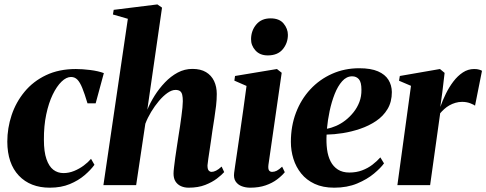

<svg xmlns="http://www.w3.org/2000/svg" viewBox="-20 -837 2199 868"><path d="M205 11.5Q117 11.5 65.2 -43Q13.5 -97.5 13 -196.5Q13 -258 32.5 -316.5Q52 -375 91 -422.2Q130 -469.5 188.2 -497.2Q246.5 -525 323 -525Q352 -525 388 -520.5Q424 -516 449.5 -506.5L412.5 -370H375.5Q362.5 -413.5 352 -439.2Q341.5 -465 329.8 -477Q318 -489 301 -489Q280 -489 258.2 -468Q236.5 -447 218.2 -409.2Q200 -371.5 189 -319.5Q178 -267.5 178.5 -205Q178.5 -151 190 -117.8Q201.5 -84.5 221.2 -69.5Q241 -54.5 267 -54.5Q291.5 -54.5 315.2 -64.2Q339 -74 358.8 -88.8Q378.5 -103.5 391.5 -119L407 -92Q390 -68.5 362.2 -44.8Q334.5 -21 295.5 -4.8Q256.5 11.5 205 11.5Z M832.5 11.5Q813.5 11.5 798 4.5Q782.5 -2.5 773.5 -16.5Q764.5 -30.5 764.5 -52.5Q764.5 -62 766.8 -81Q769 -100 772.2 -124Q775.5 -148 779.5 -173Q783.5 -198 786.5 -219Q790.5 -243.5 794 -267Q797.5 -290.5 800.2 -311.8Q803 -333 804.8 -350.5Q806.5 -368 806.5 -379.5Q806.5 -397 803.8 -408.5Q801 -420 793.8 -425.2Q786.5 -430.5 773.5 -430.5Q756.5 -430.5 737 -416.8Q717.5 -403 698.5 -380.5Q679.5 -358 663.2 -331Q647 -304 637 -277.5L595.5 0H447.5L558 -752L490.5 -771.5L494 -792.5L691.5 -817L712.5 -802.5L646 -341Q659 -372.5 679.2 -404.8Q699.5 -437 725.8 -464.5Q752 -492 783.2 -508.8Q814.5 -525.5 850 -525.5Q887 -525.5 911.2 -511Q935.5 -496.5 947.8 -470.8Q960 -445 960 -412Q960 -386.5 956.8 -358.8Q953.5 -331 949 -302Q944.5 -273 940 -244.5Q937.5 -225 934.2 -203.2Q931 -181.5 927.8 -160Q924.5 -138.5 921.8 -120Q919 -101.5 918 -89.5Q918 -71.5 923.8 -65.8Q929.5 -60 936.5 -60Q945.5 -60 956.8 -65.5Q968 -71 982 -84L993.5 -59Q982.5 -46.5 961 -30Q939.5 -13.5 907.8 -1Q876 11.5 832.5 11.5Z M1111 11.5Q1090.5 11.5 1072.8 4.8Q1055 -2 1045.2 -16.8Q1035.5 -31.5 1038.5 -55.5Q1039.5 -63.5 1043.2 -89.2Q1047 -115 1052.8 -154Q1058.5 -193 1065.5 -241Q1072.5 -289 1080 -342.2Q1087.5 -395.5 1094.5 -448.5L1039.5 -472.5L1042.5 -493.5L1232 -525L1253.5 -508L1193.5 -91.5Q1191.5 -73.5 1196.2 -66.8Q1201 -60 1210 -60Q1221 -60 1231.2 -65.2Q1241.5 -70.5 1255.5 -83.5L1267.5 -58.5Q1254 -42 1232.5 -25.8Q1211 -9.5 1180.8 1Q1150.5 11.5 1111 11.5ZM1190.5 -586.5Q1155 -586.5 1134.8 -609Q1114.5 -631.5 1115 -660.5Q1115.5 -699 1138.8 -726.5Q1162 -754 1203 -754Q1243 -754 1262.2 -730.5Q1281.5 -707 1281.5 -679.5Q1281.5 -642.5 1258.5 -614.5Q1235.5 -586.5 1190.5 -586.5Z M1716 -98.5Q1702 -78.5 1671 -52.5Q1640 -26.5 1594.8 -7.5Q1549.5 11.5 1491 11.5Q1439.5 11.5 1402.5 -5.8Q1365.5 -23 1341.8 -52.5Q1318 -82 1306.5 -119Q1295 -156 1295 -195.5Q1295 -267 1318 -327.5Q1341 -388 1382.8 -433Q1424.5 -478 1481 -503.2Q1537.5 -528.5 1604 -528.5Q1656.5 -528.5 1688.8 -514.5Q1721 -500.5 1736 -476.2Q1751 -452 1751.5 -421Q1751.5 -376.5 1732 -344Q1712.5 -311.5 1680 -289.8Q1647.5 -268 1608.5 -254.8Q1569.5 -241.5 1529.8 -235.2Q1490 -229 1456.5 -228.5Q1454.5 -193 1458.5 -162Q1462.5 -131 1474.5 -107.5Q1486.5 -84 1507.5 -70.5Q1528.5 -57 1559.5 -57Q1591 -57 1617 -66.8Q1643 -76.5 1663.8 -92.5Q1684.5 -108.5 1699.5 -125.5ZM1572 -492Q1546.5 -492 1526.8 -469.8Q1507 -447.5 1493 -412Q1479 -376.5 1470.2 -335Q1461.5 -293.5 1458 -255Q1478 -258.5 1499.8 -268Q1521.5 -277.5 1541.8 -293.2Q1562 -309 1578.5 -329.8Q1595 -350.5 1604.8 -376Q1614.5 -401.5 1614 -431.5Q1614 -465.5 1602.5 -478.8Q1591 -492 1572 -492Z M1776.5 0 1838 -449 1784 -472 1787.5 -493.5 1969 -525 1990 -507.5 1979.5 -418.5 1970.5 -353.5Q1981 -383.5 1995.8 -413.5Q2010.5 -443.5 2029.8 -468.8Q2049 -494 2072.5 -509.5Q2096 -525 2123.5 -525Q2137.5 -525 2146.2 -522.2Q2155 -519.5 2159 -517L2127.5 -359Q2124 -363 2106.8 -369.8Q2089.5 -376.5 2069 -376.5Q2053.5 -376.5 2039 -372.2Q2024.5 -368 2011.8 -360.8Q1999 -353.5 1988.5 -344Q1978 -334.5 1970 -325L1924.5 0Z"/></svg>

Font: Merriweather 120pt ExtraBold
Style: Italic
Weight: 800
Italic angle: -7.8°
Version: Version 2.101